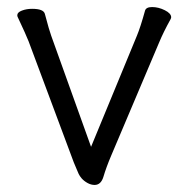

<svg xmlns="http://www.w3.org/2000/svg" viewBox="-20 -506 530 544"><path d="M391 -476Q394 -486 411 -486Q429 -486 447 -477Q465 -468 465 -457Q465 -455 463 -451Q443 -415 431 -386L295 -65Q281 -32 273 -5Q266 18 248 18Q238 18 228 12.5Q218 7 211 -1Q206 -7 203 -13Q200 -19 197 -27L189 -46L61 -389Q54 -407 30 -458Q29 -460 29 -463Q29 -471 42 -476Q55 -481 71 -481Q103 -481 107 -467Q120 -418 125 -405L238 -90L368 -405Q378 -429 391 -476Z"/></svg>

Font: Iansui
Style: Regular
Weight: 400
Designer: But Ko / Fontworks Inc.
Foundry: zi-hi.com / Fontworks Inc.
Version: Version 1.002